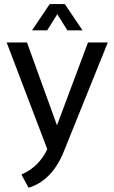

<svg xmlns="http://www.w3.org/2000/svg" viewBox="-20 -718 553 928"><path d="M12.2 -512.7H110.4L255.4 -112.3L405.3 -512.7H501L288.1 15.1Q231.4 154.8 118.2 189.5L83.5 125.5Q169.4 87.9 208.5 2.9ZM220.2 -698.2H293.5L378.9 -571.3H305.7L256.8 -649.4L208 -571.3H134.8Z"/></svg>

Font: Voltera
Style: Regular
Weight: 400
Designer: Bernd Montag
Version: Version 1.301